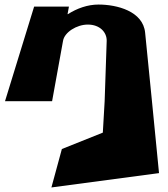

<svg xmlns="http://www.w3.org/2000/svg" viewBox="-20 -445 739 844"><path d="M2 0H209L257 -265C263 -303 317 -337 366 -337C419 -337 450 -303 449 -265L440 0L432 138L252 210L206 379L679 316L648 0L618 -301C609 -396 494 -425 413 -425C365 -425 318 -408 279 -383H277L283 -416H130Z"/></svg>

Font: Hussar Milosc
Style: Bold
Weight: 700
Foundry: Cannot Into Space Fonts
Version: Version 1.02